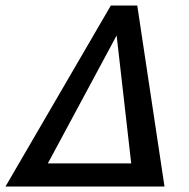

<svg xmlns="http://www.w3.org/2000/svg" viewBox="-32 -678 688 698"><path d="M566 0H-12L371 -658H467ZM445 -84 392 -549 142 -84Z"/></svg>

Font: Ysabeau Semibold
Style: Italic
Weight: 600
Italic angle: -12°
Designer: Christian Thalmann (Catharsis Fonts)
Version: Version 0.003